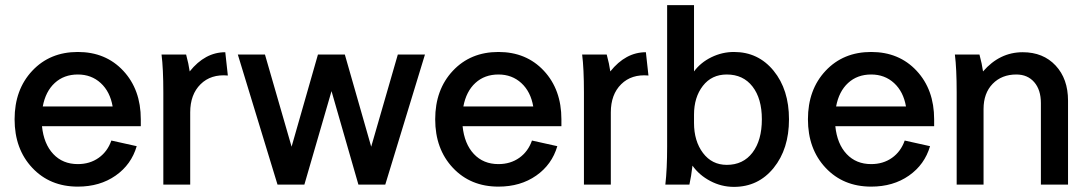

<svg xmlns="http://www.w3.org/2000/svg" viewBox="-20 -721 4239 750"><path d="M530 -255V-228H144Q151 -159 188 -119.5Q225 -80 284 -80Q331 -80 365.5 -104.5Q400 -129 415 -172L514 -150Q493 -78 431.5 -35Q370 8 284 8Q175 8 106 -65.5Q37 -139 37 -255Q37 -371 106 -444.5Q175 -518 284 -518Q393 -518 461.5 -444.5Q530 -371 530 -255ZM147 -305H420Q410 -363 373.5 -396.5Q337 -430 284 -430Q230 -430 194 -397Q158 -364 147 -305Z M707 -508Q717 -471 721 -442Q781 -517 860 -517L870 -426Q804 -432 763.5 -392Q723 -352 723 -282V0H618V-360Q618 -453 611 -508Z M909 -508H1015L1119 -148L1222 -508H1327L1430 -148L1534 -508H1640L1485 0H1380L1275 -365L1169 0H1064Z M2173 -255V-228H1787Q1794 -159 1831 -119.5Q1868 -80 1927 -80Q1974 -80 2008.5 -104.5Q2043 -129 2058 -172L2157 -150Q2136 -78 2074.5 -35Q2013 8 1927 8Q1818 8 1749 -65.5Q1680 -139 1680 -255Q1680 -371 1749 -444.5Q1818 -518 1927 -518Q2036 -518 2104.5 -444.5Q2173 -371 2173 -255ZM1790 -305H2063Q2053 -363 2016.5 -396.5Q1980 -430 1927 -430Q1873 -430 1837 -397Q1801 -364 1790 -305Z M2350 -508Q2360 -471 2364 -442Q2424 -517 2503 -517L2513 -426Q2447 -432 2406.5 -392Q2366 -352 2366 -282V0H2261V-360Q2261 -453 2254 -508Z M2691 -442Q2717 -477 2759 -497.5Q2801 -518 2847 -518Q2942 -518 3002 -444.5Q3062 -371 3062 -255Q3062 -139 3002 -65Q2942 9 2847 9Q2798 9 2754.5 -14Q2711 -37 2685 -74Q2680 -31 2673 0H2579Q2586 -60 2586 -148V-701H2691ZM2691 -241Q2691 -170 2726 -123.5Q2761 -77 2819 -77Q2883 -77 2919.5 -125Q2956 -173 2956 -255Q2956 -336 2919.5 -383Q2883 -430 2819 -430Q2760 -430 2725.5 -385.5Q2691 -341 2691 -273Z M3629 -255V-228H3243Q3250 -159 3287 -119.5Q3324 -80 3383 -80Q3430 -80 3464.5 -104.5Q3499 -129 3514 -172L3613 -150Q3592 -78 3530.5 -35Q3469 8 3383 8Q3274 8 3205 -65.5Q3136 -139 3136 -255Q3136 -371 3205 -444.5Q3274 -518 3383 -518Q3492 -518 3560.5 -444.5Q3629 -371 3629 -255ZM3246 -305H3519Q3509 -363 3472.5 -396.5Q3436 -430 3383 -430Q3329 -430 3293 -397Q3257 -364 3246 -305Z M3806 -508Q3816 -471 3820 -442Q3885 -517 3975 -517Q4055 -517 4103.5 -465Q4152 -413 4152 -328V0H4046V-318Q4046 -370 4020 -400Q3994 -430 3950 -430Q3893 -430 3857.5 -393.5Q3822 -357 3822 -295V0H3717V-360Q3717 -453 3710 -508Z"/></svg>

Font: LT Superior Semi-bold
Style: Regular
Weight: 600
Designer: Daniel Lyons
Foundry: LyonsType
Version: Version 1.0